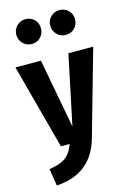

<svg xmlns="http://www.w3.org/2000/svg" viewBox="-153 -867 782 1159"><g transform="rotate(-15 238.0 -287.5)"><path d="M330 1Q273 208 52 222L35 115Q104 105 138 79.5Q172 54 192 0H137L-5 -531H154L235 -98L326 -531H481ZM205 -720Q205 -687 183 -664.5Q161 -642 128 -642Q96 -642 73.5 -664.5Q51 -687 51 -720Q51 -752 73.5 -774.5Q96 -797 128 -797Q161 -797 183 -775Q205 -753 205 -720ZM418 -720Q418 -687 396 -664.5Q374 -642 340 -642Q308 -642 285.5 -664.5Q263 -687 263 -720Q263 -752 285.5 -774.5Q308 -797 340 -797Q373 -797 395.5 -775Q418 -753 418 -720Z"/></g></svg>

Font: Fira Sans Condensed
Style: Bold
Weight: 700
Width: 3
Designer: bBox Type GmbH & Carrois Corporate GbR & Edenspiekermann AG
Foundry: bBox Type GmbH & Carrois Corporate GbR & Edenspiekermann AG
Version: Version 4.301